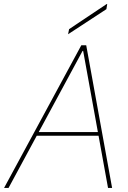

<svg xmlns="http://www.w3.org/2000/svg" viewBox="-51 -922 626 942"><path d="M-31 0 348 -700H372L499 0H479L357 -672H354L-9 0ZM113 -256 126 -274H442L447 -256ZM283 -754 288 -779 472 -902H475L471 -877Z"/></svg>

Font: DM Sans 36pt Thin
Style: Italic
Weight: 250
Italic angle: -10°
Designer: Colophon Foundry, Jonny Pinhorn
Foundry: Colophon Foundry
Version: Version 4.004;gftools[0.9.30]